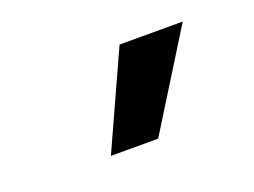

<svg xmlns="http://www.w3.org/2000/svg" viewBox="-47 -841 495 374"><g transform="rotate(-20 200.0 -654.0)"><path d="M131 -555 221 -753H352L229 -555Z"/></g></svg>

Font: Host Grotesk ExtraBold
Style: Italic
Weight: 800
Italic angle: -8°
Designer: Doğukan Karapınar
Foundry: Element Type
Version: Version 1.003; ttfautohint (v1.8.4.7-5d5b)